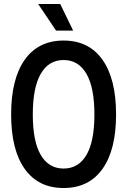

<svg xmlns="http://www.w3.org/2000/svg" viewBox="-20 -930 640 966"><path d="M300 16Q173 16 104.5 -80Q36 -176 36 -354Q36 -533 104.5 -629.5Q173 -726 300 -726Q427 -726 495.5 -629.5Q564 -533 564 -354Q564 -176 495.5 -80Q427 16 300 16ZM300 -82Q375 -82 415 -150.5Q455 -219 455 -354Q455 -489 415 -558.5Q375 -628 300 -628Q225 -628 185 -558.5Q145 -489 145 -354Q145 -219 185 -150.5Q225 -82 300 -82ZM262 -776 172 -910H283L348 -776Z"/></svg>

Font: Geist Mono Medium
Style: Regular
Weight: 500
Monospace: yes
Designer: Basement.studio, Andrés Briganti, Mateo Zaragoza
Foundry: Basement.studio, Vercel, Andrés Briganti, Guido Ferreyra, Mateo Zaragoza
Version: Version 1.500; ttfautohint (v1.8.4.7-5d5b)